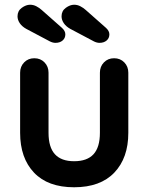

<svg xmlns="http://www.w3.org/2000/svg" viewBox="-20 -781 627 811"><path d="M462 -535Q488 -535 505 -517.5Q522 -500 522 -474V-220Q522 -114 463 -52Q404 10 293 10Q182 10 123.5 -52Q65 -114 65 -220V-474Q65 -500 82 -517.5Q99 -535 125 -535Q151 -535 168 -517.5Q185 -500 185 -474V-220Q185 -159 212 -129.5Q239 -100 293 -100Q348 -100 375 -129.5Q402 -159 402 -220V-474Q402 -500 419 -517.5Q436 -535 462 -535ZM400 -600Q395 -600 389 -601.5Q383 -603 377 -606L277 -659Q259 -669 249.5 -683Q240 -697 240 -712Q240 -735 258 -748Q276 -761 293 -761Q307 -761 319.5 -754.5Q332 -748 342 -739L428 -663Q442 -650 442 -636Q442 -620 430.5 -610Q419 -600 400 -600ZM214 -600Q209 -600 203 -601.5Q197 -603 191 -606L91 -659Q73 -669 63.5 -683Q54 -697 54 -712Q54 -735 72 -748Q90 -761 107 -761Q121 -761 133.5 -754.5Q146 -748 156 -739L242 -663Q256 -650 256 -636Q256 -620 244.5 -610Q233 -600 214 -600Z"/></svg>

Font: Quicksand Light
Style: Bold
Weight: 700
Version: Version 3.004